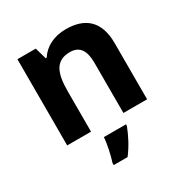

<svg xmlns="http://www.w3.org/2000/svg" viewBox="-178 -694 1006 1053"><g transform="rotate(-30 325.0 -167.5)"><path d="M385 -556C311 -556 251 -527 216 -473H210L189 -546H73V0H224V-256C224 -372 251 -436 341 -436C402 -436 429 -396 429 -318V0H579V-356C579 -496 505 -556 385 -556ZM410 71V61H270C268 101 253 169 240 208V221H328C366 171 392 118 410 71Z"/></g></svg>

Font: Noto Sans Myanmar UI
Style: Bold
Weight: 700
Designer: Monotype Design Team
Foundry: Monotype Imaging Inc.
Version: Version 2.103